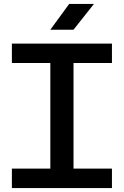

<svg xmlns="http://www.w3.org/2000/svg" viewBox="-20 -949 624 969"><path d="M234 -82V-647H351V-82ZM40 0V-98H545V0ZM40 -631V-729H545V-631ZM234 -799 329 -929H454L351 -799Z"/></svg>

Font: Hubot Sans Medium
Style: Regular
Weight: 500
Designer: Deni Anggara
Foundry: GitHub, Inc., Subsidiary of Microsoft Corporation
Version: Version 2.000